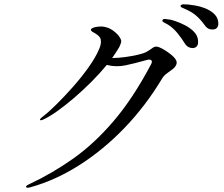

<svg xmlns="http://www.w3.org/2000/svg" viewBox="-20 -858 1040 890"><path d="M733 -764Q735 -771 745.5 -770Q756 -769 769 -767Q775 -766 794.5 -759.5Q814 -753 837.5 -741Q861 -729 878.5 -711.5Q896 -694 898 -671Q901 -644 883 -637Q874 -633 859.5 -637.5Q845 -642 835 -659Q824 -678 802.5 -704.5Q781 -731 755 -746Q747 -750 739 -754.5Q731 -759 733 -764ZM853 -837Q864 -836 885 -832.5Q906 -829 928.5 -820.5Q951 -812 969 -797Q987 -782 991 -760Q996 -733 979 -724Q971 -720 956 -722Q941 -724 929 -741Q912 -765 891.5 -783.5Q871 -802 841 -815Q833 -819 824.5 -822.5Q816 -826 817 -831Q819 -838 831 -838Q843 -838 853 -837ZM121 10Q103 15 101 9Q99 3 115 -4Q222 -54 319.5 -123Q417 -192 506 -296Q595 -400 677 -554Q688 -572 682 -578Q675 -585 657 -579Q604 -564 561 -555Q518 -546 475 -557Q443 -518 403 -478Q363 -438 322 -403Q281 -368 245 -342.5Q209 -317 183 -305Q177 -302 171.5 -301Q166 -300 165 -302Q165 -308 179 -318Q204 -337 241 -373.5Q278 -410 317.5 -454.5Q357 -499 389.5 -544.5Q422 -590 438 -627Q444 -640 446.5 -651.5Q449 -663 447 -675Q445 -686 431 -696.5Q417 -707 411 -709Q405 -712 402.5 -716.5Q400 -721 402 -723Q409 -730 425 -733Q441 -736 455 -735Q483 -732 504.5 -716Q526 -700 535 -685Q544 -671 541.5 -662Q539 -653 533 -640Q519 -616 500 -589Q527 -589 560 -593.5Q593 -598 620.5 -604.5Q648 -611 660 -618Q677 -628 686 -635Q695 -642 704.5 -642Q714 -642 731 -633Q763 -615 783 -596Q803 -577 798 -561Q794 -548 781 -538Q768 -528 754 -518Q740 -508 732 -495Q656 -368 558 -266Q460 -164 348.5 -93Q237 -22 121 10Z"/></svg>

Font: Shippori Mincho TTF
Style: Regular
Weight: 400
Version: Version 2.100